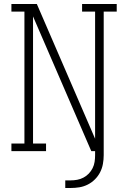

<svg xmlns="http://www.w3.org/2000/svg" viewBox="-20 -755 640 959"><path d="M306 184V146H332Q349 146 365.5 143Q382 140 397 132Q412 124 423.5 112Q435 100 442.5 85Q450 70 452.5 53.5Q455 37 455 20V0H436L145 -673V-38H210V0H37V-38H102V-697H37V-735H164L455 -62V-697H390V-735H563V-697H498V20Q498 42 494 64Q490 86 480 105.5Q470 125 454 141Q438 157 418 167Q398 177 376.5 180.5Q355 184 332 184Z"/></svg>

Font: Iosevka Etoile Extralight
Style: Regular
Weight: 200
Designer: Belleve Invis
Foundry: Belleve Invis
Version: Version 22.1.2; ttfautohint (v1.8.4)